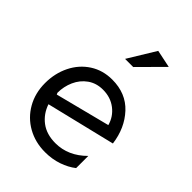

<svg xmlns="http://www.w3.org/2000/svg" viewBox="-225 -868 982 982"><g transform="rotate(45 266.5 -377.0)"><path d="M290 -59Q226 -59 184 -90.5Q142 -122 124 -175L499 -266Q486 -365 425.5 -430Q365 -495 266 -495Q198 -495 145.5 -461Q93 -427 64 -368.5Q35 -310 35 -239Q35 -167 67.5 -110Q100 -53 157 -21Q214 11 285 11Q336 11 379.5 -4Q423 -19 455 -44V-132Q382 -59 290 -59ZM269 -425Q324 -425 363.5 -394.5Q403 -364 416 -316L119 -240L115 -249Q115 -294 133 -334.5Q151 -375 186 -400Q221 -425 269 -425ZM237 -616H296L424 -745L328 -765Z"/></g></svg>

Font: Geom Light
Style: Regular
Weight: 300
Version: Version 1.102